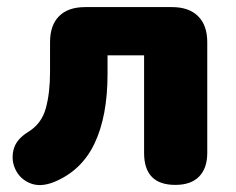

<svg xmlns="http://www.w3.org/2000/svg" viewBox="-20 -512 664 541"><path d="M474 9Q386 9 386 -81V-356H283V-303Q283 -185 246.5 -108Q210 -31 132 1Q94 16 65.5 4.5Q37 -7 24 -33.5Q11 -60 18 -89.5Q25 -119 59 -140Q97 -163 109 -206.5Q121 -250 121 -309V-393Q121 -441 146.5 -466.5Q172 -492 220 -492H465Q512 -492 538 -466.5Q564 -441 564 -393V-81Q564 -38 541 -14.5Q518 9 474 9Z"/></svg>

Font: Chiron GoRound TC H
Style: Regular
Weight: 900
Designer: Ryoko NISHIZUKA 西塚涼子 (kana, bopomofo & ideographs); Paul D. Hunt (Latin, Greek & Cyrillic); Sandoll Communications 산돌커뮤니
Foundry: Adobe
Version: Version 1.000;hotconv 1.1.1;makeotfexe 2.6.0